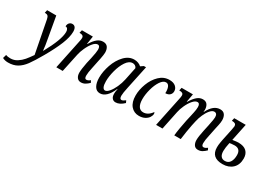

<svg xmlns="http://www.w3.org/2000/svg" viewBox="-153 -1301 3150 2295"><g transform="rotate(30 1422.0 -153.0)"><path d="M-138 222 -124 173Q-100 183 -61 183Q-11 183 31 156Q73 129 103 93.5Q133 58 171 3L85 -442Q79 -472 67 -483.5Q55 -495 32 -495H24L33 -536H159L207 -264Q216 -220 224 -166Q232 -112 233 -91H235Q360 -317 360 -423Q360 -449 349.5 -464Q339 -479 320 -479Q321 -512 338 -528.5Q355 -545 378 -545Q404 -545 418 -525.5Q432 -506 432 -468Q432 -395 391 -293.5Q350 -192 272 -56Q205 61 161.5 120Q118 179 65.5 209.5Q13 240 -61 240Q-104 240 -138 222Z M739 -83Q739 -128 758 -226L776 -305Q796 -398 796 -430Q796 -484 762 -484Q733 -484 701 -446Q669 -408 644.5 -353.5Q620 -299 611 -255L557 0H469L553 -403Q561 -437 561 -455Q561 -477 547.5 -486Q534 -495 510 -495H503L513 -536H664L647 -426H651Q688 -487 724 -516Q760 -545 803 -545Q847 -545 867 -516.5Q887 -488 887 -442Q887 -417 874 -350L868 -323L844 -206Q828 -137 828 -94Q828 -50 853 -50Q877 -50 905 -73L920 -45Q896 -21 870 -5.5Q844 10 812 10Q777 10 758 -16Q739 -42 739 -83Z M974 -150Q974 -235 1006.5 -328Q1039 -421 1098.5 -483.5Q1158 -546 1233 -546Q1262 -546 1288 -536Q1314 -526 1330 -510L1368 -536H1398L1330 -214Q1312 -131 1312 -96Q1312 -50 1338 -50Q1357 -50 1390 -76L1404 -46Q1346 10 1290 10Q1260 10 1242.5 -11.5Q1225 -33 1225 -70Q1225 -95 1229 -114Q1233 -133 1234 -139H1230Q1166 10 1074 10Q1025 10 999.5 -34Q974 -78 974 -150ZM1257 -288 1293 -463Q1286 -481 1270.5 -490.5Q1255 -500 1237 -500Q1187 -500 1148 -441.5Q1109 -383 1087.5 -301Q1066 -219 1066 -153Q1066 -101 1078 -75.5Q1090 -50 1111 -50Q1136 -50 1165.5 -85Q1195 -120 1220 -175Q1245 -230 1257 -288Z M1458 -183Q1458 -262 1490 -347Q1522 -432 1581 -489Q1640 -546 1718 -546Q1774 -546 1804 -519.5Q1834 -493 1834 -455Q1834 -424 1812.5 -403.5Q1791 -383 1752 -383Q1755 -434 1741 -467Q1727 -500 1697 -500Q1658 -500 1624 -449.5Q1590 -399 1570 -324.5Q1550 -250 1550 -185Q1550 -121 1572 -86.5Q1594 -52 1636 -52Q1702 -52 1751 -122Q1759 -117 1759 -101Q1759 -78 1742.5 -52Q1726 -26 1692.5 -8Q1659 10 1612 10Q1544 10 1501 -40Q1458 -90 1458 -183Z M2354 -86Q2354 -132 2374 -225L2391 -304Q2392 -308 2393 -313Q2394 -318 2395 -325Q2412 -403 2412 -431Q2412 -485 2371 -485Q2344 -485 2315.5 -452Q2287 -419 2265 -369Q2243 -319 2233 -271L2219 -207Q2212 -177 2201.5 -109Q2191 -41 2186 0H2097Q2099 -30 2111 -102.5Q2123 -175 2134 -225L2152 -304Q2153 -310 2163 -354.5Q2173 -399 2173 -433Q2173 -484 2139 -484Q2110 -484 2078 -447.5Q2046 -411 2021 -357Q1996 -303 1987 -256L1934 0H1846L1930 -403Q1938 -438 1938 -455Q1938 -478 1924.5 -486.5Q1911 -495 1887 -495H1880L1889 -536H2045L2025 -423H2029Q2067 -485 2102.5 -515Q2138 -545 2180 -545Q2223 -545 2242.5 -516.5Q2262 -488 2262 -444Q2262 -432 2259 -420H2263Q2296 -484 2334.5 -514.5Q2373 -545 2420 -545Q2463 -545 2483 -516Q2503 -487 2503 -442Q2503 -412 2494 -371.5Q2485 -331 2483 -322L2459 -205Q2443 -136 2443 -93Q2443 -73 2449.5 -62Q2456 -51 2468 -51Q2494 -51 2521 -74L2535 -46Q2510 -21 2484.5 -6Q2459 9 2426 9Q2390 9 2372 -18Q2354 -45 2354 -86Z M2610 -132Q2610 -164 2616 -197.5Q2622 -231 2623 -237L2658 -404Q2666 -442 2666 -451Q2666 -477 2652 -486Q2638 -495 2613 -495H2606L2615 -536H2774L2725 -300Q2783 -309 2805 -309Q2881 -309 2918 -273Q2955 -237 2955 -175Q2955 -87 2903 -38.5Q2851 10 2767 10Q2610 10 2610 -132ZM2865 -169Q2865 -257 2783 -257Q2757 -257 2737.5 -254Q2718 -251 2714 -250Q2698 -175 2698 -132Q2698 -85 2717 -61Q2736 -37 2772 -37Q2818 -37 2841.5 -73Q2865 -109 2865 -169Z"/></g></svg>

Font: Noto Serif Cond
Style: Italic
Weight: 400
Width: 3
Italic angle: -12°
Designer: Monotype Design Team
Foundry: Monotype Imaging Inc.
Version: Version 1.001